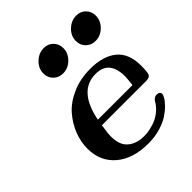

<svg xmlns="http://www.w3.org/2000/svg" viewBox="-191 -808 937 937"><g transform="rotate(-45 277.0 -339.5)"><path d="M65.9 -187Q65.9 -233.9 84 -280Q102.1 -326.2 136 -365Q169.9 -403.8 226.1 -428.5Q282.2 -453.1 351.1 -453.1Q439.9 -453.1 489 -412.6Q538.1 -372.1 538.1 -288.1Q538.1 -239.3 531 -228.5Q523.9 -217.8 501 -217.8H196.8Q189 -169.9 189 -147.9Q189 -89.8 219.2 -63Q251.5 -34.2 305.2 -34.2Q318.4 -34.2 332.8 -36.1Q347.2 -38.1 372.6 -45.7Q397.9 -53.2 423.1 -72Q448.2 -90.8 464.8 -120.1Q476.1 -135.3 490.2 -134.8Q513.2 -134.8 513.2 -117.2Q513.2 -111.3 506.1 -98.1Q499 -85 481.4 -66.9Q463.9 -48.8 439.9 -33Q416 -17.1 377.9 -5.6Q339.8 5.9 294.9 5.9Q189 5.9 127.4 -46.6Q65.9 -99.1 65.9 -187ZM173.3 -598.1Q173.3 -633.3 200.7 -659.2Q228 -685.1 262.2 -685.1Q292 -685.1 311 -665.5Q330.1 -646 330.1 -617.2Q330.1 -583 303.7 -556.6Q277.3 -530.3 242.2 -530.3Q212.4 -530.3 192.9 -549.8Q173.3 -569.3 173.3 -598.1ZM202.1 -251H440.9Q445.8 -295.9 445.8 -306.2Q445.8 -417 352.1 -417Q234.4 -417 202.1 -251ZM397.5 -598.1Q397.5 -633.3 424.8 -659.2Q452.1 -685.1 486.3 -685.1Q516.1 -685.1 535.2 -665.5Q554.2 -646 554.2 -617.2Q554.2 -583 527.8 -556.6Q501.5 -530.3 466.3 -530.3Q436.5 -530.3 417 -549.8Q397.5 -569.3 397.5 -598.1Z"/></g></svg>

Font: CMU Serif Extra
Style: BoldSlanted
Weight: 700
Italic angle: -9.46001°
Version: Version 0.7.0